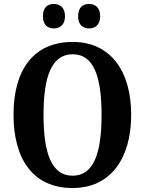

<svg xmlns="http://www.w3.org/2000/svg" viewBox="-20 -936 728 966"><path d="M429 -793C456 -793 484 -809 484 -854C484 -901 456 -916 429 -916C399 -916 373 -901 373 -854C373 -809 399 -793 429 -793ZM250 -793C279 -793 307 -809 307 -854C307 -901 279 -916 250 -916C222 -916 196 -901 196 -854C196 -809 222 -793 250 -793ZM345 10C535 10 640 -137 640 -358C640 -580 535 -725 346 -725C145 -725 48 -580 48 -359C48 -137 145 10 345 10ZM345 -52C239 -52 199 -166 199 -358C199 -550 239 -663 346 -663C452 -663 491 -550 491 -358C491 -166 452 -52 345 -52Z"/></svg>

Font: Noto Serif Tamil Condensed
Style: Bold
Weight: 700
Width: 3
Designer: Indian Type Foundry, Tom Grace, and the Monotype Design Team
Foundry: Monotype Imaging Inc.
Version: Version 2.004